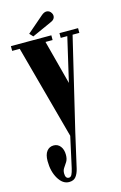

<svg xmlns="http://www.w3.org/2000/svg" viewBox="-136 -709 638 1016"><g transform="rotate(-15 183.0 -200.5)"><path d="M111 251Q76.5 251 52.8 211.2Q29 171.5 29 114.5Q29 79 43.2 60.8Q57.5 42.5 81 42.5Q103.5 42.5 117.5 60.2Q131.5 78 131.5 107Q131.5 130 122.8 144.2Q114 158.5 105.2 170.8Q96.5 183 96.5 200Q96.5 228.5 116 228.5Q126 228.5 131.8 217.2Q137.5 206 142.5 184.5L179.5 16L40.5 -497.5H-1V-523.5H220.5V-497.5H181.5L245 -256L301 -497.5H265V-523.5H367V-497.5H330L210.5 3.5L167.5 192.5Q161.5 218.5 149 234.8Q136.5 251 111 251ZM127 -542.5 109.5 -561.5 200 -639.5Q214.5 -652 227.5 -652Q245 -652 254.5 -635Q258.5 -628 258.5 -620.5Q258.5 -599.5 231.5 -589.5Z"/></g></svg>

Font: Imbue 50pt ExtraBold
Style: Regular
Weight: 800
Designer: Tyler Finck
Foundry: Etcetera Type Company
Version: Version 1.102; ttfautohint (v1.8.3)